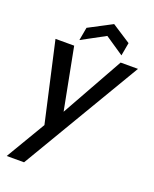

<svg xmlns="http://www.w3.org/2000/svg" viewBox="-183 -868 981 1227"><g transform="rotate(20 308.0 -254.5)"><path d="M55 -551H182L263 -131L498 -551H616L136 259H18L177 -9ZM487 -596 360 -682 201 -596 217 -685 375 -768 503 -685Z"/></g></svg>

Font: SVN-Poppins Medium
Style: Italic
Weight: 500
Italic angle: -10°
Designer: Ninad Kale (Devanagari), Jonny Pinhorn (Latin)
Foundry: Indian Type Foundry
Version: Version 3.002 2017; ttfautohint (v1.8.3)